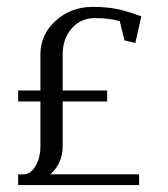

<svg xmlns="http://www.w3.org/2000/svg" viewBox="-20 -532 484 552"><path d="M32.2 0V-30.8H47.9Q67.9 -30.8 82 -54.4Q96.2 -78.1 96.2 -111.8V-240.2H32.2V-272H96.2V-376Q96.2 -432.6 140.1 -472.4Q184.1 -512.2 246.1 -512.2Q285.6 -512.2 315.9 -506.1Q346.2 -500 386.2 -484.9L369.1 -408.2L337.9 -416L324.2 -471.2Q293.5 -480 253.9 -480Q211.9 -480 186 -450.2Q160.2 -420.4 160.2 -376V-272H288.1V-240.2H160.2V-111.8Q160.2 -63 125 -30.8H379.9V0H47.9Z"/></svg>

Font: Gawaa
Style: Regular
Weight: 400
Designer: T. Christopher White
Version: Version 1.0